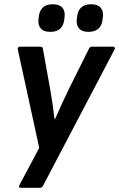

<svg xmlns="http://www.w3.org/2000/svg" viewBox="-20 -716 571 921"><path d="M79.7 185Q74 185 71.8 181.3Q69.6 177.7 73 172L168.2 -6.6L65.3 -479.1Q64.3 -485.1 67.3 -488.6Q70.3 -492.1 76 -492.1H174.3Q185 -492.1 186 -481L220.7 -287.7Q227 -253.4 232.2 -217.5Q237.3 -181.7 241.6 -144.6H243.9Q259.9 -181.7 276.2 -216.9Q292.5 -252 308.8 -285.7L406.3 -481.7Q408.3 -487 412.2 -489.6Q416 -492.1 421 -492.1H522Q527.7 -492.1 530.2 -488.2Q532.7 -484.4 529.7 -479.1L186.6 174.6Q181.6 185 171.2 185ZM404.4 -563.2Q373 -563.2 359.2 -579.6Q345.5 -595.9 348.2 -622.4L349.9 -636.4Q352.9 -664.9 369.4 -680.2Q386 -695.6 417.1 -695.6Q448.8 -695.6 462.7 -679.2Q476.7 -662.9 473.6 -636.4L472 -622.4Q468.9 -593.9 452.4 -578.6Q435.8 -563.2 404.4 -563.2ZM221 -563.2Q189.3 -563.2 175.5 -579.6Q161.8 -595.9 164.5 -622.4L166.1 -636.4Q169.2 -664.9 185.7 -680.2Q202.3 -695.6 233.4 -695.6Q265.1 -695.6 279 -679.2Q293 -662.9 289.9 -636.4L288.3 -622.4Q285.2 -593.9 268.7 -578.6Q252.1 -563.2 221 -563.2Z"/></svg>

Font: Sofia Sans Hairline
Style: Italic
Weight: 1
Italic angle: -9°
Designer: Botio Nikoltchev, Ani Petrova
Foundry: lettersoup
Version: Version 4.102